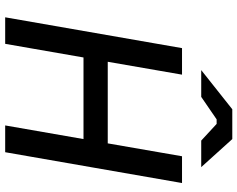

<svg xmlns="http://www.w3.org/2000/svg" viewBox="-110 -830 939 760"><g transform="rotate(90 360.0 -449.5)"><path d="M598 -700 547 -406H224L275 -700H170L48 0H153L207 -310H530L476 0H582L704 -700ZM257 -776H363L452 -837H470L536 -776H641L530 -899H412Z"/></g></svg>

Font: Fixel Display 20240404 Medium
Style: Italic
Weight: 500
Italic angle: -10°
Designer: AlfaBravo + MacPaw
Foundry: Kyrylo Tkachov, Marchela Mozhyna, Serhii Makarenko, Maria Weinstein, Zakhar Kryvoshyya
Version: Version 1.211;Glyphs 3.2 (3225)